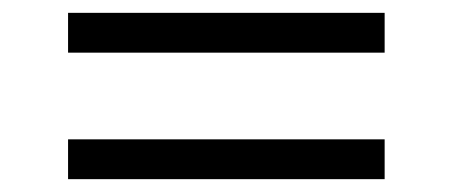

<svg xmlns="http://www.w3.org/2000/svg" viewBox="-20 -509 705 299"><path d="M579 -489V-427H86V-489ZM579 -292V-230H86V-292Z"/></svg>

Font: Milkman
Style: Regular
Weight: 300
Designer: Giulia Boggio / Martin Desinde
Version: Version 1.000